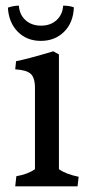

<svg xmlns="http://www.w3.org/2000/svg" viewBox="-20 -661 318 681"><path d="M104 -349Q104 -386 88.5 -399.5Q73 -413 34 -415L37 -444Q75 -451 169 -479L189 -468V-61Q214 -43 259 -34L255 0H34L38 -36Q79 -43 104 -61ZM8 -634Q29 -641 47 -641Q49 -609 70.5 -589.5Q92 -570 125.5 -570Q159 -570 180.5 -589.5Q202 -609 204 -641Q226 -641 242 -635Q240 -581 207.5 -548.5Q175 -516 125 -516Q75 -516 43 -548.5Q11 -581 8 -634Z"/></svg>

Font: Caladea
Style: Regular
Weight: 400
Designer: Carolina Giovagnoli and Andres Torresi
Foundry: Carolina Giovagnoli and Andres Torresi
Version: Version 1.002